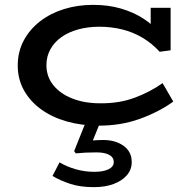

<svg xmlns="http://www.w3.org/2000/svg" viewBox="-20 -503 795 790"><path d="M387 14Q315 14 254 -3.5Q193 -21 148 -54Q103 -87 78 -132.5Q53 -178 53 -233Q53 -290 77.5 -336Q102 -382 144.5 -415Q187 -448 243 -465.5Q299 -483 363 -483Q425 -483 477 -468Q529 -453 570 -426.5Q611 -400 640 -364H600V-471H682V-296L637 -290Q605 -325 566 -348Q527 -371 482.5 -382Q438 -393 389 -393Q342 -393 302 -382Q262 -371 233 -350.5Q204 -330 187.5 -300.5Q171 -271 171 -235Q171 -188 199.5 -152.5Q228 -117 278 -97.5Q328 -78 391 -78Q469 -77 533 -100.5Q597 -124 649 -161L693 -85Q633 -42 555.5 -14Q478 14 387 14ZM366 267Q310 267 269 253.5Q228 240 196 221L225 165Q255 183 292 193.5Q329 204 368 204Q405 204 426.5 193.5Q448 183 448 164Q448 144 429 134Q410 124 377 124Q352 124 332 125Q312 126 292 128L285 119L339 -16H399L362 75Q372 74 383 73.5Q394 73 404 73Q455 73 488.5 97Q522 121 522 164Q522 195 502 218Q482 241 447.5 254Q413 267 366 267Z"/></svg>

Font: BioRhyme SemiExpanded Medium
Style: Regular
Weight: 500
Width: 6
Designer: Aoife Mooney
Foundry: Aoife Mooney Type
Version: Version 1.600;gftools[0.9.33]